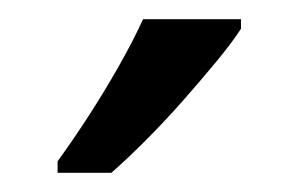

<svg xmlns="http://www.w3.org/2000/svg" viewBox="-20 -786 311 200"><path d="M231 -756Q222 -742 205.5 -722Q189 -702 170 -680.5Q151 -659 131.5 -639.5Q112 -620 96 -606H40V-618Q56 -640 72.5 -665.5Q89 -691 104 -717.5Q119 -744 129 -766H231Z"/></svg>

Font: Noto Sans Display SemiCondensed
Style: Regular
Weight: 400
Width: 4
Version: Version 2.003